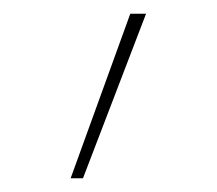

<svg xmlns="http://www.w3.org/2000/svg" viewBox="-20 -701 316 280"><path d="M170 -681H193L101 -441H83Z"/></svg>

Font: Fira Sans Thin
Style: Regular
Weight: 100
Designer: bBox Type GmbH & Carrois Corporate GbR & Edenspiekermann AG
Foundry: bBox Type GmbH & Carrois Corporate GbR & Edenspiekermann AG
Version: Version 4.301